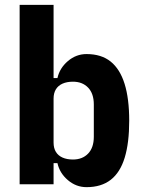

<svg xmlns="http://www.w3.org/2000/svg" viewBox="-20 -760 590 792"><path d="M61 0V-740H201V-438H217Q226 -479 260 -508Q294 -537 337 -537Q398 -537 436.5 -506Q475 -475 494 -414Q513 -353 513 -262Q513 -171 494.5 -110Q476 -49 437 -18.5Q398 12 337 12Q294 12 260 -17Q226 -46 217 -87H201V0ZM281 -102Q320 -102 343.5 -126.5Q367 -151 367 -196V-329Q367 -374 343.5 -398.5Q320 -423 281 -423Q256 -423 238 -415Q220 -407 210.5 -391.5Q201 -376 201 -353V-172Q201 -149 210.5 -133.5Q220 -118 238 -110Q256 -102 281 -102Z"/></svg>

Font: IBM Plex Sans Condensed
Style: Bold
Weight: 700
Width: 3
Designer: Mike Abbink, Paul van der Laan, Pieter van Rosmalen
Foundry: Bold Monday
Version: Version 3.201